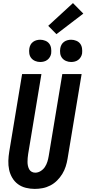

<svg xmlns="http://www.w3.org/2000/svg" viewBox="-20 -1214 559 1242"><path d="M205 8Q176 8 147.5 1Q119 -6 96.5 -22.5Q74 -39 59.5 -63.5Q45 -88 39 -116Q33 -144 34 -174Q35 -204 40 -234L123 -735H248L162 -217Q160 -204 159 -191.5Q158 -179 158 -166.5Q158 -154 160.5 -142Q163 -130 168.5 -119.5Q174 -109 184.5 -103Q195 -97 208 -97Q226 -97 243 -107.5Q260 -118 270.5 -134Q281 -150 286.5 -168Q292 -186 295 -204L383 -735H508L417 -187Q413 -162 405 -137Q397 -112 383 -89Q369 -66 349.5 -46.5Q330 -27 306 -14.5Q282 -2 256 3Q230 8 205 8ZM440 -813Q423 -813 407.5 -819.5Q392 -826 382 -838.5Q372 -851 369.5 -868Q367 -885 370 -902Q372 -914 378 -925Q384 -936 394.5 -943.5Q405 -951 417 -954Q429 -957 440 -957Q457 -957 473 -950.5Q489 -944 498.5 -931.5Q508 -919 510.5 -902Q513 -885 511 -868Q509 -856 502.5 -845Q496 -834 486 -826.5Q476 -819 464 -816Q452 -813 440 -813ZM240 -813Q223 -813 207.5 -819.5Q192 -826 182 -838.5Q172 -851 169.5 -868Q167 -885 170 -902Q172 -914 178 -925Q184 -936 194.5 -943.5Q205 -951 217 -954Q229 -957 240 -957Q257 -957 273 -950.5Q289 -944 298.5 -931.5Q308 -919 310.5 -902Q313 -885 311 -868Q309 -856 302.5 -845Q296 -834 286 -826.5Q276 -819 264 -816Q252 -813 240 -813ZM345 -993 292 -1047 452 -1194 519 -1126Z"/></svg>

Font: Iosevka Curly XBdObl
Style: Regular
Weight: 800
Italic angle: -9°
Monospace: yes
Designer: Belleve Invis
Foundry: Belleve Invis
Version: Version 11.1.0; ttfautohint (v1.8.3)